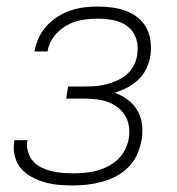

<svg xmlns="http://www.w3.org/2000/svg" viewBox="-20 -558 540 586"><path d="M202 8Q180 8 158 6Q136 4 115.5 -2Q95 -8 76.5 -18Q58 -28 44.5 -43.5Q31 -59 25.5 -80.5Q20 -102 23 -123Q23 -125 23.5 -126.5Q24 -128 24 -130H64Q64 -129 64 -127.5Q64 -126 63 -125Q61 -109 66 -93Q71 -77 81.5 -65.5Q92 -54 106 -47Q120 -40 136 -36Q152 -32 168.5 -30.5Q185 -29 202 -29Q220 -29 237.5 -30.5Q255 -32 273 -36.5Q291 -41 308 -49.5Q325 -58 339 -71Q353 -84 361.5 -101Q370 -118 373 -135Q376 -154 373.5 -172Q371 -190 362 -205Q353 -220 339 -230.5Q325 -241 308.5 -247Q292 -253 273.5 -255Q255 -257 236 -257H182L188 -294H242Q259 -294 275 -295.5Q291 -297 307.5 -301.5Q324 -306 340 -313.5Q356 -321 369 -333Q382 -345 389.5 -360.5Q397 -376 399 -392Q403 -417 395.5 -440Q388 -463 370 -477Q352 -491 328 -496Q304 -501 279 -501Q255 -501 230.5 -497Q206 -493 183.5 -480.5Q161 -468 145 -447Q129 -426 125 -401H85Q89 -422 98 -442Q107 -462 122 -478.5Q137 -495 156 -507Q175 -519 195.5 -526Q216 -533 237 -535.5Q258 -538 279 -538Q301 -538 323 -535Q345 -532 365 -524.5Q385 -517 401 -504Q417 -491 427 -472.5Q437 -454 439.5 -432Q442 -410 439 -388Q436 -368 427 -349Q418 -330 403 -315.5Q388 -301 369 -291Q350 -281 330 -275Q352 -267 370 -253.5Q388 -240 399.5 -220.5Q411 -201 413.5 -177Q416 -153 412 -130Q408 -108 398.5 -86.5Q389 -65 372 -48Q355 -31 334 -20Q313 -9 291 -3Q269 3 246.5 5.5Q224 8 202 8Z"/></svg>

Font: Iosevka Curly XLtObl
Style: Regular
Weight: 200
Italic angle: -9°
Monospace: yes
Designer: Belleve Invis
Foundry: Belleve Invis
Version: Version 11.1.0; ttfautohint (v1.8.3)